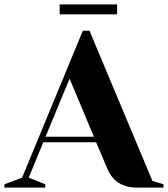

<svg xmlns="http://www.w3.org/2000/svg" viewBox="-40 -849 760 869"><path d="M90 -45 165 -15V0H-20V-15L60 -45L335 -710H365L650 -30L700 -15V0H580Q482 0 446 -85L395 -205H156ZM275 -493 166 -230H385ZM490 -784H230V-829H490Z"/></svg>

Font: Yeseva One
Style: Regular
Weight: 400
Designer: Jovanny Lemonad
Foundry: Jovanny Lemonad
Version: Version 2.000